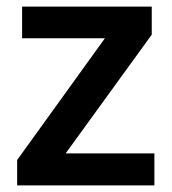

<svg xmlns="http://www.w3.org/2000/svg" viewBox="-20 -562 521 582"><path d="M448 0V-97H179L440 -457V-542H47V-446H298L32 -77V0Z"/></svg>

Font: Noto Sans Gunjala Gondi Semibold
Style: Regular
Weight: 400
Designer: Ek Type
Foundry: Ek Type
Version: Version 1.004